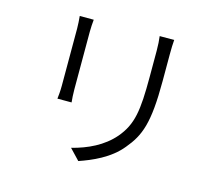

<svg xmlns="http://www.w3.org/2000/svg" viewBox="-110 -895 1220 1074"><g transform="rotate(15 500.0 -358.5)"><path d="M771 -755H687C690 -732 692 -704 692 -671C692 -637 692 -555 692 -519C692 -324 680 -242 609 -158C547 -86 460 -46 370 -23L428 38C501 13 601 -29 665 -108C737 -194 768 -271 768 -516C768 -551 768 -634 768 -671C768 -704 769 -732 771 -755ZM307 -748H226C228 -730 230 -695 230 -677C230 -649 230 -384 230 -344C230 -315 227 -284 225 -269H307C305 -286 303 -318 303 -344C303 -383 303 -649 303 -677C303 -699 305 -730 307 -748Z"/></g></svg>

Font: Noto Sans KR DemiLight
Style: Regular
Weight: 350
Designer: Ryoko NISHIZUKA 西塚涼子 (kana, bopomofo & ideographs); Paul D. Hunt (Latin, Greek & Cyrillic); Sandoll Communications 산돌커뮤니
Foundry: Adobe
Version: Version 2.004;hotconv 1.0.118;makeotfexe 2.5.65603